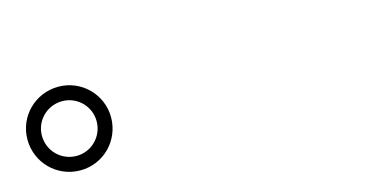

<svg xmlns="http://www.w3.org/2000/svg" viewBox="-39 -1002 1078 544"><g transform="rotate(-15 500.0 -729.5)"><path d="M145.6 -606.9C213.3 -606.9 267.9 -661.5 267.9 -729.9C267.9 -797.6 213.3 -852.2 145.6 -852.2C77.3 -852.2 22.6 -797.6 22.6 -729.9C22.6 -661.5 77.3 -606.9 145.6 -606.9ZM145.6 -649.3C100.8 -649.3 65 -685.1 65 -729.9C65 -774 100.8 -809.8 145.6 -809.8C189.7 -809.8 225.5 -774 225.5 -729.9C225.5 -685.1 189.7 -649.3 145.6 -649.3Z"/></g></svg>

Font: Source Han Serif TW VF
Style: Regular
Weight: 250
Designer: Ryoko NISHIZUKA 西塚涼子 (kana & ideographs); Frank Grießhammer (Latin, Greek & Cyrillic); Wenlong ZHANG 张文龙 (bopomofo); San
Foundry: Adobe
Version: Version 2.002;hotconv 1.1.0;makeotfexe 2.6.0